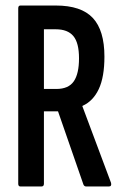

<svg xmlns="http://www.w3.org/2000/svg" viewBox="-20 -675 439 695"><path d="M54 0Q46 0 46 -10V-645Q46 -655 54 -655H182Q274 -655 316 -610Q358 -565 358 -470Q358 -396 337.5 -352.5Q317 -309 279 -292L278 -291L382 -13Q385 0 374 0H292Q285 0 282 -7L190 -272H139V-10Q139 0 130 0ZM139 -353H184Q228 -353 247 -380.5Q266 -408 266 -464Q266 -520 245.5 -544.5Q225 -569 182 -569H139Z"/></svg>

Font: Sofia Sans Extra Condensed SemiBold
Style: Regular
Weight: 600
Designer: Botio Nikoltchev, Ani Petrova
Foundry: lettersoup
Version: Version 4.101